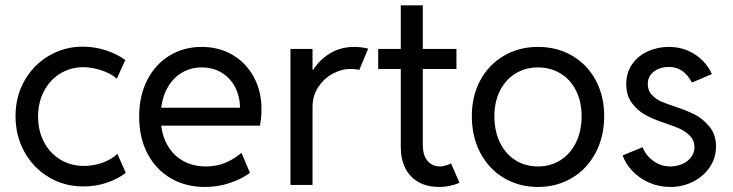

<svg xmlns="http://www.w3.org/2000/svg" viewBox="-20 -704 2789 731"><path d="M39.1 -261.7Q39.1 -337.9 74 -398.2Q108.9 -458.5 167.5 -492.4Q226.1 -526.4 294.9 -526.4Q339.4 -526.4 382.1 -512.7Q424.8 -499 457 -475.6L424.8 -404.3Q403.3 -423.8 366.9 -436Q330.6 -448.2 296.9 -448.2Q250 -448.2 210.7 -424.8Q171.4 -401.4 148.2 -358.4Q125 -315.4 125 -259.8Q125 -206.5 147.2 -163.8Q169.4 -121.1 209.2 -96.7Q249 -72.3 298.8 -72.3Q337.4 -72.3 371.6 -85Q405.8 -97.7 426.8 -118.2L459 -45.9Q428.7 -22.5 386.5 -8.3Q344.2 5.9 296.9 5.9Q225.1 5.9 166 -29.3Q106.9 -64.5 73 -125.7Q39.1 -187 39.1 -261.7Z M509.8 -259.8Q509.8 -339.4 540.8 -399.7Q571.8 -460 626 -492.7Q680.2 -525.4 748 -525.4Q814 -525.4 865.7 -494.9Q917.5 -464.4 946.5 -410.4Q975.6 -356.4 975.6 -288.1Q975.6 -257.8 969.7 -225.6H593.8Q599.6 -178.7 622.1 -143.6Q644.5 -108.4 680.9 -89.4Q717.3 -70.3 763.7 -70.3Q806.2 -70.3 840.1 -85.2Q874 -100.1 899.4 -122.1L931.6 -45.9Q899.4 -22 854.5 -7.1Q809.6 7.8 759.8 7.8Q687.5 7.8 630.6 -25.1Q573.7 -58.1 541.7 -118.9Q509.8 -179.7 509.8 -259.8ZM893.6 -293.9Q893.6 -335.9 875.7 -371.1Q857.9 -406.2 824.7 -426.8Q791.5 -447.3 748 -447.3Q707.5 -447.3 674.6 -428.5Q641.6 -409.7 620.6 -375Q599.6 -340.3 593.8 -293.9Z M1085.9 -517.6H1169.9V-438.5H1172.4Q1198.2 -478 1238 -501.7Q1277.8 -525.4 1329.1 -525.4Q1344.7 -525.4 1359.9 -523.2Q1375 -521 1381.8 -518.6L1347.7 -437.5Q1344.7 -439 1334.2 -440.2Q1323.7 -441.4 1311.5 -441.4Q1280.3 -441.4 1247.1 -423.6Q1213.9 -405.8 1191.9 -372.8Q1169.9 -339.8 1169.9 -295.9V0H1085.9Z M1505.9 -143.6V-441.4H1419.9V-517.6H1505.9V-683.6H1589.8V-517.6H1717.8V-441.4H1589.8V-152.3Q1589.8 -112.8 1607.7 -91.6Q1625.5 -70.3 1655.3 -70.3Q1673.8 -70.3 1697.3 -82L1729.5 -7.8Q1690.4 7.8 1653.3 7.8Q1605.5 7.8 1572.5 -11.2Q1539.6 -30.3 1522.7 -64.5Q1505.9 -98.6 1505.9 -143.6Z M1776.4 -261.7Q1776.4 -338.9 1808.8 -398.7Q1841.3 -458.5 1898.7 -491.9Q1956.1 -525.4 2028.3 -525.4Q2101.1 -525.4 2158.4 -491.9Q2215.8 -458.5 2248 -398.7Q2280.3 -338.9 2280.3 -261.7Q2280.3 -183.6 2247.6 -122.1Q2214.8 -60.5 2157.5 -26.4Q2100.1 7.8 2028.3 7.8Q1956.1 7.8 1898.7 -26.4Q1841.3 -60.5 1808.8 -121.8Q1776.4 -183.1 1776.4 -261.7ZM2194.3 -261.7Q2194.3 -316.9 2173.1 -359.1Q2151.9 -401.4 2114 -424.3Q2076.2 -447.3 2028.3 -447.3Q1980.5 -447.3 1942.9 -424.3Q1905.3 -401.4 1883.8 -359.1Q1862.3 -316.9 1862.3 -261.7Q1862.3 -205.1 1883.3 -161.6Q1904.3 -118.2 1942.1 -94.2Q1980 -70.3 2028.3 -70.3Q2076.2 -70.3 2114 -94.2Q2151.9 -118.2 2173.1 -161.6Q2194.3 -205.1 2194.3 -261.7Z M2350.6 -112.3 2426.8 -143.6Q2437.5 -113.3 2466.8 -91.8Q2496.1 -70.3 2532.2 -70.3Q2556.2 -70.3 2577.1 -79.3Q2598.1 -88.4 2611.1 -105.2Q2624 -122.1 2624 -143.6Q2624 -168.9 2607.4 -186.3Q2590.8 -203.6 2568.1 -213.9Q2545.4 -224.1 2513.7 -234.4Q2511.7 -235.4 2502.9 -238.3Q2465.3 -251 2435.8 -267.3Q2406.2 -283.7 2385.3 -312.5Q2364.3 -341.3 2364.3 -383.8Q2364.3 -427.2 2386.7 -459.5Q2409.2 -491.7 2446.3 -508.5Q2483.4 -525.4 2526.4 -525.4Q2566.4 -525.4 2599.4 -511Q2632.3 -496.6 2655.3 -473.1Q2678.2 -449.7 2690.4 -421.9L2614.3 -389.6Q2583.5 -449.2 2526.4 -449.2Q2493.2 -449.2 2469.7 -431.6Q2446.3 -414.1 2446.3 -383.8Q2446.3 -358.9 2461.9 -342.5Q2477.5 -326.2 2497.3 -317.6Q2517.1 -309.1 2550.8 -297.9Q2591.3 -284.7 2623.3 -268.8Q2655.3 -252.9 2680.7 -222.4Q2706.1 -191.9 2706.1 -146.5Q2706.1 -102.5 2682.1 -67.4Q2658.2 -32.2 2618.4 -12.2Q2578.6 7.8 2532.2 7.8Q2488.3 7.8 2450.7 -9Q2413.1 -25.9 2387.2 -53.5Q2361.3 -81.1 2350.6 -112.3Z"/></svg>

Font: Reddit Sans Strawberry
Style: Regular
Weight: 400
Designer: Stephen Hutchings
Foundry: Reddit
Version: Version 1.013